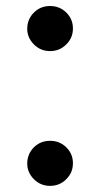

<svg xmlns="http://www.w3.org/2000/svg" viewBox="-20 -607 326 626"><path d="M195.8 -461.9Q174.3 -440.4 143.3 -440.4Q112.3 -440.4 90.3 -462.4Q68.4 -484.9 68.8 -514.2Q69.3 -544.9 90.8 -566.4Q112.3 -587.4 143.1 -587.4Q174.3 -587.4 195.8 -566.4Q217.8 -544.9 217.8 -514.2Q217.8 -483.4 195.8 -461.9ZM195.8 -22.5Q174.3 -1 143.3 -1Q112.3 -1 90.3 -22.9Q68.4 -45.4 68.8 -74.7Q69.3 -105.5 90.8 -127Q112.3 -147.9 143.1 -147.9Q174.3 -147.9 195.8 -127Q217.8 -105.5 217.8 -74.7Q217.8 -43.9 195.8 -22.5Z"/></svg>

Font: DimaBanoo
Style: Bold
Weight: 800
Designer: R.Balvardi
Foundry: R.Balvardi
Version: Version 1.0.0-alpha3